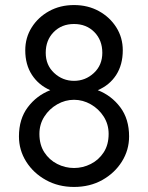

<svg xmlns="http://www.w3.org/2000/svg" viewBox="-20 -730 586 760"><path d="M136 -200Q136 -238 155.5 -268.5Q175 -299 206.5 -317Q238 -335 273 -335Q308 -335 339.5 -317Q371 -299 390.5 -268.5Q410 -238 410 -200Q410 -157 390.5 -127Q371 -97 339.5 -81Q308 -65 273 -65Q238 -65 206.5 -81Q175 -97 155.5 -127Q136 -157 136 -200ZM161 -521Q161 -571 192.5 -603Q224 -635 273 -635Q322 -635 353.5 -603Q385 -571 385 -521Q385 -472 351.5 -441Q318 -410 273 -410Q228 -410 194.5 -441Q161 -472 161 -521ZM80 -531Q80 -474 106.5 -433.5Q133 -393 179 -373Q125 -352 90 -305.5Q55 -259 55 -190Q55 -136 83.5 -90.5Q112 -45 161.5 -17.5Q211 10 273 10Q336 10 385 -17.5Q434 -45 462.5 -90.5Q491 -136 491 -190Q491 -259 456 -305.5Q421 -352 367 -373Q414 -393 440 -433.5Q466 -474 466 -531Q466 -581 440.5 -621.5Q415 -662 371.5 -686Q328 -710 273 -710Q218 -710 174.5 -686Q131 -662 105.5 -621.5Q80 -581 80 -531Z"/></svg>

Font: Jost-400-Book
Style: Regular
Weight: 400
Version: Version 3.200; ttfautohint (v0.97) -l 8 -r 50 -G 200 -x 14 -